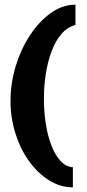

<svg xmlns="http://www.w3.org/2000/svg" viewBox="-20 -684 373 822"><path d="M292 118Q237 118 188.5 87Q140 56 103 4Q66 -48 45.5 -114.5Q25 -181 25 -251Q25 -328 47.5 -401.5Q70 -475 109 -534Q148 -593 198 -628.5Q248 -664 303 -664V-577Q268 -568 242.5 -538Q217 -508 200.5 -463.5Q184 -419 176 -367Q168 -315 168 -261Q168 -206 176 -154.5Q184 -103 200 -61.5Q216 -20 239 5Q262 30 292 32Z"/></svg>

Font: Alumni Sans Thin Black
Style: Regular
Weight: 900
Version: Version 1.018